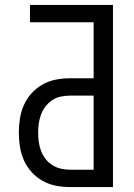

<svg xmlns="http://www.w3.org/2000/svg" viewBox="-20 -755 540 775"><path d="M436 0H262Q233 0 205 -5.5Q177 -11 152 -25Q127 -39 107.5 -60.5Q88 -82 76.5 -108Q65 -134 60.5 -162.5Q56 -191 56 -220Q56 -248 60.5 -276.5Q65 -305 76.5 -331Q88 -357 107.5 -378.5Q127 -400 152 -414Q177 -428 205 -433.5Q233 -439 262 -439H358V-665H101V-735H436ZM262 -70H358V-369H262Q243 -369 224.5 -365Q206 -361 190.5 -350.5Q175 -340 163.5 -325Q152 -310 145.5 -292.5Q139 -275 136.5 -256.5Q134 -238 134 -220Q134 -201 136.5 -182.5Q139 -164 145.5 -146.5Q152 -129 163.5 -114Q175 -99 190.5 -89Q206 -79 224.5 -74.5Q243 -70 262 -70Z"/></svg>

Font: Iosevka
Style: Regular
Weight: 400
Monospace: yes
Designer: Belleve Invis
Foundry: Belleve Invis
Version: Version 33.2.3; ttfautohint (v1.8.4)